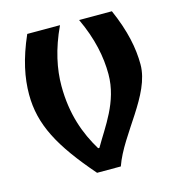

<svg xmlns="http://www.w3.org/2000/svg" viewBox="-105 -792 820 883"><g transform="rotate(-15 305.5 -350.0)"><path d="M40 -428C40 -285 103 -168 249 0H362C412 -143 571 -285 571 -430C571 -507 554 -593 507 -700H351C399 -598 417 -507 417 -425C417 -293 338 -194 289 -108H283C232 -192 194 -293 194 -428C194 -507 212 -598 260 -700H104C57 -593 40 -507 40 -428Z"/></g></svg>

Font: Brassia
Style: Regular
Weight: 400
Designer: Ariel Martín Pérez
Foundry: Tunera Type Foundry
Version: Version 1.600;hotconv 1.0.109;makeotfexe 2.5.65596